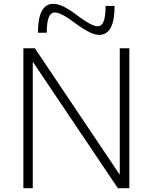

<svg xmlns="http://www.w3.org/2000/svg" viewBox="-20 -982 797 1002"><path d="M102 0V-730H162L603 -73H605V-730H655V0H595L153 -657H151V0ZM498 -800Q474 -800 444.5 -815Q415 -830 372 -861Q336 -889 309 -903Q282 -917 266 -917Q245 -917 234.5 -891.5Q224 -866 224 -811H178Q178 -962 258 -962Q282 -962 312 -947.5Q342 -933 384 -901Q421 -873 447.5 -859Q474 -845 489 -845Q511 -845 521 -871Q531 -897 531 -951H578Q578 -800 498 -800Z"/></svg>

Font: M PLUS 1 Thin Light
Style: Regular
Weight: 300
Version: Version 1.001